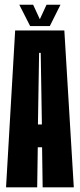

<svg xmlns="http://www.w3.org/2000/svg" viewBox="-20 -806 344 826"><path d="M6 0 45.2 -675H256.8L297.5 0H163.5L161 -172.4H142.5L140 0ZM143.2 -270.4H160.2L155.2 -578.5H148.2ZM109.6 -694 63.1 -785.5H122.6L151.4 -723.2L180.1 -785.5H240.1L194.4 -694Z"/></svg>

Font: Anybody UltraCondensed Thin
Style: Regular
Weight: 100
Width: 1
Designer: Tyler Finck
Foundry: Etcetera Type Company
Version: Version 1.110